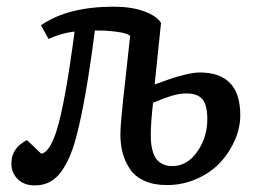

<svg xmlns="http://www.w3.org/2000/svg" viewBox="-20 -543 773 577"><path d="M103 -466.8Q183.1 -522.9 321.8 -522.9Q375 -522.9 413.1 -509Q451.2 -495.1 463.9 -474.1L444.8 -289.1Q477.1 -300.8 492.9 -306.4Q508.8 -312 535.6 -318.6Q562.5 -325.2 580.1 -325.2Q702.1 -325.2 702.1 -196.8Q702.1 -160.2 686.5 -123.3Q670.9 -86.4 643.1 -55.9Q615.2 -25.4 572.5 -6.1Q529.8 13.2 481 13.2Q441.9 13.2 413.6 0.2Q385.3 -12.7 370.4 -35.2Q355.5 -57.6 348.6 -83.3Q341.8 -108.9 341.8 -139.2Q341.8 -155.3 344.5 -186.5Q347.2 -217.8 350.6 -248.5Q354 -279.3 360.4 -336.9Q366.7 -394.5 371.1 -435.1Q362.8 -443.4 328.9 -447.8Q294.9 -452.1 265.1 -451.2Q238.3 -242.2 210 -134.8Q192.4 -65.4 162.8 -25.6Q133.3 14.2 85 14.2Q51.8 14.2 33 -4.9Q14.2 -23.9 14.2 -51.8Q14.2 -98.1 61 -122.1L104 -81.1Q128.9 -84.5 149.9 -149.9Q175.8 -231.9 204.1 -448.2Q162.6 -443.4 126 -425.8ZM439.9 -233.9Q433.1 -173.3 433.1 -137.2Q433.1 -121.6 434.6 -109.4Q436 -97.2 440.2 -84.5Q444.3 -71.8 451.4 -63.2Q458.5 -54.7 470.2 -49.3Q481.9 -43.9 498 -43.9Q542.5 -43.9 572.8 -87.2Q603 -130.4 603 -184.1Q603 -228 588.1 -245.1Q573.2 -262.2 540 -262.2Q529.3 -262.2 517.6 -260.3Q505.9 -258.3 493.7 -254.4Q481.4 -250.5 473.4 -247.6Q465.3 -244.6 453.9 -239.7Q442.4 -234.9 439.9 -233.9Z"/></svg>

Font: Literata Book Medium
Style: Italic
Weight: 500
Italic angle: -3°
Designer: Latin by Veronika Burian and Jose Scaglione. Greek by Irene Vlachou. Cyrillic by Vera Evstafieva
Foundry: TypeTogether
Version: Version 1.003;PS 001.003;hotconv 1.0.88;makeotf.lib2.5.64775